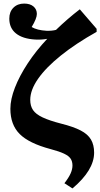

<svg xmlns="http://www.w3.org/2000/svg" viewBox="-20 -823 560 1073"><path d="M385 230 340 201Q364 170 374.5 146.5Q385 123 385 102Q385 79 374.5 63.5Q364 48 337.5 35.5Q311 23 262 10Q142 -22 90 -74Q38 -126 38 -215Q38 -268 63.5 -333.5Q89 -399 135 -469Q181 -539 244 -606Q211 -600 177 -602Q107 -606 69.5 -636Q32 -666 32 -719Q32 -757 55 -780Q78 -803 115 -803Q148 -803 167 -787Q186 -771 186 -745Q186 -720 157 -672Q187 -654 240 -651Q270 -650 293 -656Q325 -687 358.5 -716Q392 -745 426 -771L520 -662V-645Q404 -580 320.5 -513Q237 -446 193 -383Q149 -320 149 -265Q149 -231 164.5 -208Q180 -185 218 -167Q256 -149 322 -132Q390 -115 430.5 -94Q471 -73 488.5 -43Q506 -13 506 30Q506 128 385 230Z"/></svg>

Font: Literata 36pt
Style: Bold
Weight: 700
Designer: Latin by Veronika Burian and Jose Scaglione. Greek by Irene Vlachou. Cyrillic by Vera Evstafieva.
Foundry: TypeTogether
Version: Version 3.002